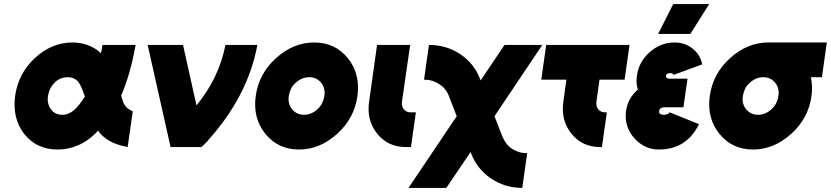

<svg xmlns="http://www.w3.org/2000/svg" viewBox="-20 -720 4068 940"><path d="M336 -512Q233 -512 151 -436Q69 -360 54 -250Q47 -195 58 -148.5Q69 -102 99 -64Q159 12 262 12Q315 12 363 -9Q389 -20 413.5 -38Q438 -56 460 -80Q471 -64 485.5 -52Q500 -40 516 -30Q536 -19 558 -12Q580 -5 605 0L630 -175Q620 -180 611.5 -185Q603 -190 597 -197Q592 -203 587.5 -210.5Q583 -218 581 -226Q580 -229 578 -235.5Q576 -242 573 -252Q594 -299 612 -361Q630 -423 644 -500H482Q480 -488 478 -477.5Q476 -467 474 -459Q471 -461 468.5 -464Q466 -467 463 -469Q439 -489 407 -500Q374 -512 336 -512ZM312 -342Q332 -342 347 -333Q362 -325 373 -304Q378 -294 384 -279.5Q390 -265 396 -247Q386 -232 375.5 -218Q365 -204 353 -191Q335 -172 315 -164Q308 -161 301 -159.5Q294 -158 286 -158Q249 -158 230 -184Q209 -213 215 -250Q221 -289 248 -316Q274 -342 312 -342Z M703 -500 815 0H966Q980 -12 995.5 -29Q1011 -46 1029 -68Q1198 -271 1240 -500H1084Q1067 -416 1031 -342Q995 -268 942 -204L876 -500Z M1518 -512Q1416 -512 1331 -435Q1247 -359 1232 -250Q1217 -142 1279 -65Q1341 12 1444 12Q1546 12 1631 -65Q1715 -141 1730 -250Q1745 -358 1683 -435Q1621 -512 1518 -512ZM1494 -342Q1530 -342 1552 -315Q1574 -288 1568 -250Q1565 -231 1557 -215Q1549 -199 1534 -185Q1504 -158 1468 -158Q1433 -158 1410 -185Q1388 -212 1394 -250Q1397 -269 1405 -285.5Q1413 -302 1428 -315Q1458 -342 1494 -342Z M1826 -500 1787 -222Q1774 -131 1827 -65Q1880 0 1967 0H1992L2016 -170H1991Q1969 -170 1957 -185Q1945 -200 1948 -222L1988 -500Z M2080 -500 2056 -330Q2077 -330 2095.5 -324.5Q2114 -319 2130 -308Q2147 -298 2159 -283Q2171 -268 2178 -249L2216 -151L1980 200H2165L2284 24L2286 30Q2301 69 2325.5 100Q2350 131 2384 154Q2453 200 2537 200L2561 30Q2540 30 2521.5 24.5Q2503 19 2486 8Q2470 -3 2458.5 -18.5Q2447 -34 2439 -53L2401 -151L2635 -500H2450L2333 -326L2331 -332Q2301 -410 2233 -455Q2166 -500 2080 -500Z M2654 -500 2630 -330H2753L2738 -222Q2725 -131 2778 -65Q2831 0 2918 0H2927L2951 -170H2942Q2921 -170 2909 -185Q2897 -200 2900 -222L2915 -330H3038L3062 -500Z M3346 -335H3255Q3248 -335 3244 -339Q3240 -343 3240 -348Q3242 -355 3246 -358Q3251 -362 3261 -362Q3276 -362 3277 -353L3418 -405Q3413 -429 3401.5 -448Q3390 -467 3371 -482Q3334 -512 3282 -512Q3214 -512 3160 -464Q3107 -417 3098 -348Q3093 -311 3103 -282Q3092 -272 3082.5 -261Q3073 -250 3066 -238Q3050 -211 3045 -177Q3035 -102 3084 -45Q3134 12 3206 12Q3341 12 3402 -112L3259 -170Q3250 -158 3230 -158Q3216 -158 3210 -164Q3206 -168 3207 -177Q3209 -183 3211 -187Q3219 -195 3235 -195H3326ZM3202 -554H3360L3452 -700H3276Z M3741 -512Q3639 -512 3554 -435Q3470 -359 3455 -250Q3440 -142 3502 -65Q3564 12 3667 12Q3769 12 3854 -65Q3938 -141 3953 -250Q3955 -264 3955.5 -277.5Q3956 -291 3955 -304Q3954 -314 3953 -323.5Q3952 -333 3950 -342H4004L4028 -512ZM3717 -342Q3753 -342 3775 -315Q3797 -288 3791 -250Q3788 -231 3780 -215Q3772 -199 3757 -185Q3727 -158 3691 -158Q3656 -158 3633 -185Q3611 -212 3617 -250Q3620 -269 3628 -285.5Q3636 -302 3651 -315Q3681 -342 3717 -342Z"/></svg>

Font: Unageo
Style: Black-Italic
Weight: 900
Designer: Richard Sepsi
Foundry: Richard Sepsi
Version: Version 2.000